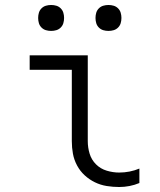

<svg xmlns="http://www.w3.org/2000/svg" viewBox="-20 -742 640 770"><path d="M458 8Q433 8 408 4Q383 0 360.5 -11Q338 -22 319.5 -39Q301 -56 289 -78.5Q277 -101 272.5 -125.5Q268 -150 268 -176V-462H99V-520H332V-176Q332 -150 339.5 -125.5Q347 -101 365 -83Q383 -65 408 -57.5Q433 -50 458 -50Q479 -50 499.5 -54Q520 -58 539 -66V-8Q520 0 499.5 4Q479 8 458 8ZM415 -618Q404 -618 394 -621Q384 -624 376.5 -631.5Q369 -639 366 -649Q363 -659 363 -670Q363 -681 366 -691Q369 -701 376.5 -708.5Q384 -716 394 -719Q404 -722 415 -722Q426 -722 436 -719Q446 -716 453.5 -708.5Q461 -701 464 -691Q467 -681 467 -670Q467 -659 464 -649Q461 -639 453.5 -631.5Q446 -624 436 -621Q426 -618 415 -618ZM185 -618Q174 -618 164 -621Q154 -624 146.5 -631.5Q139 -639 136 -649Q133 -659 133 -670Q133 -681 136 -691Q139 -701 146.5 -708.5Q154 -716 164 -719Q174 -722 185 -722Q196 -722 206 -719Q216 -716 223.5 -708.5Q231 -701 234 -691Q237 -681 237 -670Q237 -659 234 -649Q231 -639 223.5 -631.5Q216 -624 206 -621Q196 -618 185 -618Z"/></svg>

Font: Iosevka Light Extended
Style: Regular
Weight: 300
Width: 7
Monospace: yes
Designer: Belleve Invis
Foundry: Belleve Invis
Version: Version 32.5.0; ttfautohint (v1.8.4)